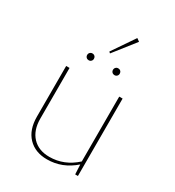

<svg xmlns="http://www.w3.org/2000/svg" viewBox="-192 -913 939 1031"><g transform="rotate(30 277.5 -397.5)"><path d="M268 -656 260 -663 354 -801 372 -788ZM362 -573Q356 -567 347 -567Q338 -567 332 -573Q326 -579 326 -588Q326 -597 332 -603Q338 -609 347 -609Q356 -609 362 -603Q368 -597 368 -588Q368 -579 362 -573ZM202 -573Q196 -567 187 -567Q178 -567 172 -573Q166 -579 166 -588Q166 -597 172 -603Q178 -609 187 -609Q196 -609 202 -603Q208 -597 208 -588Q208 -579 202 -573ZM259 6Q185 6 141.5 -39.5Q98 -85 98 -166V-480H119V-166Q119 -94 157.5 -53Q196 -12 263 -12Q355 -12 427 -78V-480H448V0H431L428 -60Q353 6 259 6Z"/></g></svg>

Font: Cantarell Thin
Style: Regular
Weight: 100
Designer: Dave Crossland, Nikolaus Waxweiler, Florian Fecher, Jacques Le Bailly, Eben Sorkin, Alexei Vanyashin, Alexios Zavras, Em
Version: Version 0.303